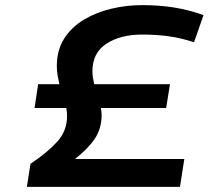

<svg xmlns="http://www.w3.org/2000/svg" viewBox="-20 -730 874 750"><path d="M85 0 99 -90Q165 -134 203.5 -176.5Q242 -219 242 -277Q242 -292 239 -308H115L129 -401H212Q208 -418 205 -435.5Q202 -453 202 -472Q202 -534 230.5 -579Q259 -624 307.5 -653Q356 -682 415 -696Q474 -710 535 -710Q601 -710 658.5 -701Q716 -692 775 -671L738 -565Q686 -582 637.5 -588.5Q589 -595 535 -595Q451 -595 396 -559.5Q341 -524 341 -451Q341 -439 343 -426.5Q345 -414 348 -401H644L629 -308H374Q377 -293 377 -281Q377 -228 350.5 -188.5Q324 -149 273 -109H700L683 0Z"/></svg>

Font: Georama Extended SemiBold
Style: Italic
Weight: 600
Width: 7
Italic angle: -9°
Designer: Jean-Baptiste Levee
Foundry: Production Type
Version: Version 1.000